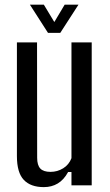

<svg xmlns="http://www.w3.org/2000/svg" viewBox="-20 -778 460 806"><path d="M164 7.5Q108.5 7.5 79.8 -23Q51 -53.5 51 -122.5V-600H135.5L136 -115.5Q136 -84.5 149.2 -70.5Q162.5 -56.5 192 -56.5Q221 -56.5 245.2 -71.5Q269.5 -86.5 280 -114V-600H365V0H280V-56H266Q248 -23 222.5 -7.8Q197 7.5 164 7.5ZM181.5 -640 105.5 -758.5H164L208 -685.5L251.5 -758.5H309.5L233 -640Z"/></svg>

Font: Big Shoulders
Style: Regular
Weight: 400
Designer: Patric King
Foundry: XO Type Co
Version: Version 2.002